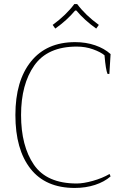

<svg xmlns="http://www.w3.org/2000/svg" viewBox="-20 -918 615 948"><path d="M240 -795Q306 -843 347 -898H361Q402 -843 468 -795L455 -777Q397 -818 357 -866H351Q311 -818 253 -777ZM56 -350Q56 -519 133 -614.5Q210 -710 351 -710Q404 -710 449.5 -694.5Q495 -679 526 -651L520 -553H511Q502 -573 496 -645Q477 -661 439.5 -674.5Q402 -688 359 -688Q215 -688 149.5 -595Q84 -502 84 -350Q84 -197 147.5 -104.5Q211 -12 359 -12Q392 -12 438.5 -25Q485 -38 521 -59L526 -47Q495 -20 449 -5Q403 10 349 10Q205 10 130.5 -85Q56 -180 56 -350Z"/></svg>

Font: Trirong Thin
Style: Regular
Weight: 250
Designer: Katatrad Team
Foundry: CadsonDemak
Version: Version 1.001